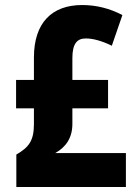

<svg xmlns="http://www.w3.org/2000/svg" viewBox="-20 -744 552 764"><path d="M307 -724C187 -724 115 -654 115 -515V-426H44V-313H115V-250C115 -182 93 -157 45 -129V0H481V-135H200C241 -158 268 -194 268 -251V-313H410V-426H268V-513C268 -569 286 -591 321 -591C351 -591 386 -581 425 -562L467 -684C418 -710 364 -724 307 -724Z"/></svg>

Font: Noto Sans Georgian Condensed ExtraBold
Style: Regular
Weight: 800
Width: 3
Designer: Monotype Design Team, Akaki Razmadze
Foundry: Google LLC
Version: Version 2.005